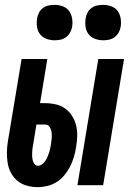

<svg xmlns="http://www.w3.org/2000/svg" viewBox="-20 -763 540 791"><path d="M299 0 385 -520H491L405 0ZM136 8Q113 8 91 2Q69 -4 52.5 -17.5Q36 -31 25.5 -50.5Q15 -70 11.5 -92Q8 -114 8.5 -137.5Q9 -161 13 -184L69 -520H175L145 -338H165Q188 -338 210 -333Q232 -328 249 -315.5Q266 -303 277.5 -284.5Q289 -266 294 -244.5Q299 -223 298 -200Q297 -177 293 -154Q290 -135 284 -115Q278 -95 268.5 -76.5Q259 -58 245.5 -41.5Q232 -25 214 -13.5Q196 -2 175.5 3Q155 8 136 8ZM136 -80Q145 -80 153 -86Q161 -92 166.5 -100Q172 -108 175.5 -116.5Q179 -125 182 -133.5Q185 -142 186.5 -151Q188 -160 190 -168V-169Q192 -181 193 -193.5Q194 -206 192.5 -218Q191 -230 184.5 -240Q178 -250 165 -250H130L117 -170Q115 -161 114 -152.5Q113 -144 112.5 -135.5Q112 -127 112.5 -118.5Q113 -110 115 -102Q117 -94 122.5 -87Q128 -80 136 -80ZM405 -597Q388 -597 371.5 -603Q355 -609 345 -622Q335 -635 332.5 -652.5Q330 -670 333 -688Q335 -700 341 -711.5Q347 -723 357.5 -730.5Q368 -738 380.5 -740.5Q393 -743 405 -743Q422 -743 438.5 -737Q455 -731 464.5 -718Q474 -705 477 -687.5Q480 -670 477 -652Q475 -640 468.5 -628.5Q462 -617 451.5 -609.5Q441 -602 429 -599.5Q417 -597 405 -597ZM205 -597Q188 -597 171.5 -603Q155 -609 145 -622Q135 -635 132.5 -652.5Q130 -670 133 -688Q135 -700 141 -711.5Q147 -723 157.5 -730.5Q168 -738 180.5 -740.5Q193 -743 205 -743Q222 -743 238.5 -737Q255 -731 264.5 -718Q274 -705 277 -687.5Q280 -670 277 -652Q275 -640 268.5 -628.5Q262 -617 251.5 -609.5Q241 -602 229 -599.5Q217 -597 205 -597Z"/></svg>

Font: Iosevka Extrabold
Style: Italic
Weight: 800
Italic angle: -9°
Monospace: yes
Designer: Belleve Invis
Foundry: Belleve Invis
Version: Version 32.5.0; ttfautohint (v1.8.4)